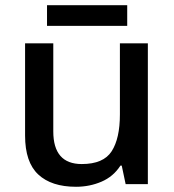

<svg xmlns="http://www.w3.org/2000/svg" viewBox="-20 -705 667 735"><path d="M546 -539V0H461L446 -71H441Q414 -29 368.5 -9.5Q323 10 271 10Q177 10 126.5 -37Q76 -84 76 -186V-539H184V-202Q184 -77 293 -77Q376 -77 407.5 -126Q439 -175 439 -267V-539ZM467 -685V-606H160V-685Z"/></svg>

Font: Noto Sans Thai Looped Medium
Style: Regular
Weight: 500
Designer: Sasikarn Vongin, Ben Mitchell
Foundry: The Fontpad Ltd
Version: Version 1.001; ttfautohint (v1.8.4.7-5d5b)